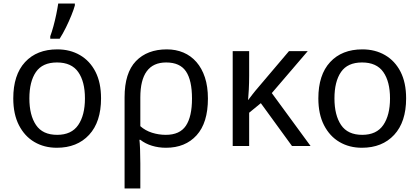

<svg xmlns="http://www.w3.org/2000/svg" viewBox="-20 -825 2369 1085"><path d="M551 -269Q551 -136 483.5 -63Q416 10 301 10Q230 10 174.5 -22.5Q119 -55 87 -117.5Q55 -180 55 -269Q55 -402 121.5 -474Q188 -546 304 -546Q376 -546 432 -513.5Q488 -481 519.5 -419.5Q551 -358 551 -269ZM146 -269Q146 -174 183.5 -118.5Q221 -63 303 -63Q384 -63 422 -118.5Q460 -174 460 -269Q460 -364 422 -418Q384 -472 302 -472Q220 -472 183 -418Q146 -364 146 -269ZM264 -606V-620Q273 -644 282 -677Q291 -710 298 -744Q305 -778 309 -805H403V-794Q397 -772 383.5 -738.5Q370 -705 352.5 -669.5Q335 -634 317 -606Z M684 240V-275Q684 -413 748 -479.5Q812 -546 923 -546Q974 -546 1016.5 -528Q1059 -510 1090 -474.5Q1121 -439 1138 -387.5Q1155 -336 1155 -268Q1155 -131 1091 -60.5Q1027 10 918 10Q876 10 838.5 -1.5Q801 -13 773 -35H768Q770 -18 771.5 17.5Q773 53 773 98V240ZM773 -274V-112Q801 -87 839 -75Q877 -63 917 -63Q996 -63 1030.5 -114.5Q1065 -166 1065 -268Q1065 -371 1031 -421.5Q997 -472 919 -472Q773 -472 773 -274Z M1388 -536V-397Q1388 -357 1386 -319Q1384 -281 1382 -261H1384Q1385 -263 1386 -264Q1387 -265 1388 -267Q1396 -278 1405.5 -290Q1415 -302 1423 -312L1613 -536H1719L1516 -299L1735 0H1630L1454 -242L1388 -188V0H1295V-536Z M2275 -269Q2275 -136 2207.5 -63Q2140 10 2025 10Q1954 10 1898.5 -22.5Q1843 -55 1811 -117.5Q1779 -180 1779 -269Q1779 -402 1845.5 -474Q1912 -546 2028 -546Q2100 -546 2156 -513.5Q2212 -481 2243.5 -419.5Q2275 -358 2275 -269ZM1870 -269Q1870 -174 1907.5 -118.5Q1945 -63 2027 -63Q2108 -63 2146 -118.5Q2184 -174 2184 -269Q2184 -364 2146 -418Q2108 -472 2026 -472Q1944 -472 1907 -418Q1870 -364 1870 -269Z"/></svg>

Font: BC Sans
Style: Regular
Weight: 400
Designer: Monotype Design Team
Province of B.C.
Foundry: Monotype Imaging Inc.
Version: Version 2.000;GOOG;noto-source:20170915:90ef993387c0